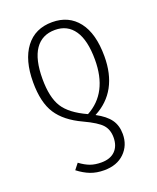

<svg xmlns="http://www.w3.org/2000/svg" viewBox="-138 -615 740 905"><g transform="rotate(-20 232.0 -162.0)"><path d="M276.9 -50.8Q324.7 -25.4 345.9 4.4Q367.2 34.2 367.2 77.1Q367.2 133.8 329.3 170.9Q291.5 208 227.1 208Q189 208 158.7 196.3Q128.4 184.6 98.1 161.1L121.1 131.8Q148.4 151.9 172.1 160.4Q195.8 168.9 227.1 168.9Q272 168.9 296.4 144.5Q320.8 120.1 320.8 77.1Q320.8 38.1 298.8 13.4Q276.9 -11.2 210.9 -42Q127.4 -80.6 90.3 -137.7Q53.2 -194.8 53.2 -295.9Q53.2 -407.2 100.6 -469.7Q147.9 -532.2 233.9 -532.2Q316.9 -532.2 364 -471.7Q411.1 -411.1 411.1 -296.9Q411.1 -121.1 276.9 -50.8ZM100.1 -295.9Q100.1 -203.6 131.1 -154.1Q162.1 -104.5 245.1 -66.9Q363.8 -130.9 363.8 -296.9Q363.8 -394.5 330.1 -443.8Q296.4 -493.2 233.9 -493.2Q168.5 -493.2 134.3 -443.6Q100.1 -394 100.1 -295.9Z"/></g></svg>

Font: Fira Sans Compressed ExtraLight
Style: Regular
Weight: 250
Width: 1
Designer: Carrois Corporate & Edenspiekermann AG
Foundry: Carrois Corporate GbR & Edenspiekermann AG
Version: Version 4.203;PS 004.203;hotconv 1.0.88;makeotf.lib2.5.64775